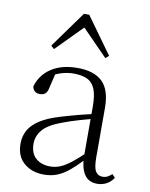

<svg xmlns="http://www.w3.org/2000/svg" viewBox="-88 -850 723 928"><g transform="rotate(10 273.0 -385.5)"><path d="M191 14Q133 14 94 -19Q55 -52 55 -114Q55 -151 71.5 -180.5Q88 -210 125.5 -234Q163 -258 225 -276Q268 -289 312.5 -300.5Q357 -312 397 -321V-297Q357 -287 315.5 -275Q274 -263 237 -249Q170 -225 143.5 -194Q117 -163 117 -125Q117 -78 144 -54Q171 -30 215 -30Q240 -30 263.5 -39.5Q287 -49 316.5 -72Q346 -95 386 -134L392 -89H373Q341 -55 313 -32Q285 -9 256 2.5Q227 14 191 14ZM453 13Q411 13 390.5 -17.5Q370 -48 368 -102V-106V-350Q368 -407 355 -437.5Q342 -468 316 -480Q290 -492 250 -492Q220 -492 190 -483Q160 -474 128 -454L164 -482L145 -402Q141 -382 131 -374Q121 -366 105 -366Q74 -366 68 -397Q85 -456 136 -489Q187 -522 263 -522Q345 -522 386 -482.5Q427 -443 427 -354V-113Q427 -61 439 -43Q451 -25 473 -25Q486 -25 496 -30Q506 -35 518 -46L533 -30Q518 -8 497.5 2.5Q477 13 453 13ZM387 -592 239 -743H284L135 -592L119 -606L248 -785H274L403 -606Z"/></g></svg>

Font: Noto Serif KR ExtraLight ExtraLight
Style: Regular
Weight: 250
Version: Version 2.003-H1;hotconv 1.1.1;makeotfexe 2.6.0